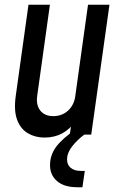

<svg xmlns="http://www.w3.org/2000/svg" viewBox="-20 -565 508 806"><path d="M167 12.5Q128 12.5 97.2 -5.5Q66.5 -23.5 52 -61.8Q37.5 -100 46 -161.5L99.5 -545H189.5L136 -161.5Q131 -124 149.2 -100.8Q167.5 -77.5 203.5 -77.5Q240.5 -77.5 265.8 -100.8Q291 -124 296 -161.5L349.5 -545H439.5L363 0H273L284 -76L296.5 -56Q274.5 -23.5 241.8 -5.5Q209 12.5 167 12.5ZM304.5 221Q249.5 221 219.8 195.5Q190 170 190 128Q190 76.5 229 35.2Q268 -6 320.5 -34H338.5L334 0Q305 21.5 283.2 49Q261.5 76.5 261.5 104.5Q261.5 127 277 139.8Q292.5 152.5 320 152.5H336L326 221Z"/></svg>

Font: Mohave Light Medium
Style: Italic
Weight: 500
Italic angle: -8°
Version: Version 2.003